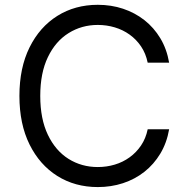

<svg xmlns="http://www.w3.org/2000/svg" viewBox="-20 -757 767 787"><path d="M673.3 -500H585.4Q577.6 -538.1 558.1 -566.9Q538.6 -595.7 511.2 -615.2Q483.9 -634.8 450.4 -644.8Q417 -654.8 380.9 -654.8Q314.9 -654.8 261.2 -621.3Q207.5 -587.9 176.3 -522.9Q145 -458 145 -363.8Q145 -269.5 176.3 -204.3Q207.5 -139.2 261 -105.7Q314.5 -72.3 380.9 -72.3Q417 -72.3 450.4 -82.3Q483.9 -92.3 511.2 -112.1Q538.6 -131.8 558.1 -160.6Q577.6 -189.5 585.4 -227.1H673.3Q663.6 -171.4 637.2 -127.4Q610.8 -83.5 571.8 -52.7Q532.7 -22 484.1 -6.1Q435.5 9.8 380.9 9.8Q287.6 9.8 215.1 -35.6Q142.6 -81.1 101.1 -164.8Q59.6 -248.5 59.6 -363.8Q59.6 -479 101.1 -562.7Q142.6 -646.5 215.1 -691.9Q287.6 -737.3 380.9 -737.3Q436 -737.3 484.4 -721.2Q532.7 -705.1 571.8 -674.6Q610.8 -644 637.2 -600.1Q663.6 -556.2 673.3 -500Z"/></svg>

Font: Sahel VF Regular
Style: Regular
Weight: 400
Foundry: Saber Rastikerdar (saber.rastikerdar@gmail.com)
Version: Version 3.4.0